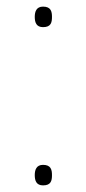

<svg xmlns="http://www.w3.org/2000/svg" viewBox="-20 -552 260 580"><path d="M85 -501C85 -484 90 -470 110 -470C134 -470 137 -484 137 -501C137 -517 134 -532 110 -532C90 -532 85 -517 85 -501ZM85 -23C85 -6 90 8 110 8C134 8 137 -6 137 -23C137 -39 134 -54 110 -54C90 -54 85 -39 85 -23Z"/></svg>

Font: Noto Sans Meetei Mayek Thin
Style: Regular
Weight: 100
Designer: Monotype Design Team and Neelakash Kshetrimayum
Foundry: Monotype Imaging Inc.
Version: Version 2.002